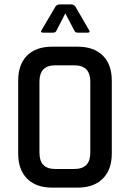

<svg xmlns="http://www.w3.org/2000/svg" viewBox="-20 -856 592 876"><path d="M380 -707H334Q323 -707 319 -717L278 -795L238 -717Q234 -707 222 -707H177Q162 -707 170 -719L233 -826Q240 -836 254 -836H303Q317 -836 324 -826L386 -719Q394 -707 380 -707ZM232 -85H319Q392 -85 392 -159V-484Q392 -558 319 -558H232Q160 -558 160 -484V-159Q160 -85 232 -85ZM334 0H218Q144 0 103.5 -41Q63 -82 63 -155V-488Q63 -562 103.5 -602.5Q144 -643 218 -643H334Q408 -643 449 -602.5Q490 -562 490 -488V-155Q490 -82 449 -41Q408 0 334 0Z"/></svg>

Font: Rajdhani Semibold
Style: Regular
Weight: 600
Designer: Satya Rajpurohit, Jyotish Sonowal
Foundry: Indian Type Foundry
Version: Version 1.200;PS 1.0;hotconv 1.0.78;makeotf.lib2.5.61930; tt